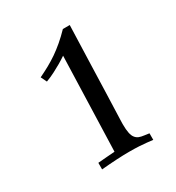

<svg xmlns="http://www.w3.org/2000/svg" viewBox="-100 -823 443 484"><g transform="rotate(-30 121.5 -581.0)"><path d="M118.2 -700.2Q108.9 -693.8 98.1 -687.5Q88.9 -682.1 76.7 -675.8Q64.5 -669.4 50.3 -664.1L42 -681.2Q57.1 -688.5 70.8 -696Q84.5 -703.6 97.7 -712.6Q110.8 -721.7 124 -732.9Q137.2 -744.1 151.4 -758.8H171.4Q168.9 -689.5 167.5 -641.8Q166 -594.2 165 -563Q164.1 -531.7 163.3 -514.2Q162.6 -496.6 162.4 -488.3Q162.1 -480 162.1 -477.8Q162.1 -475.6 162.1 -474.6Q162.1 -459.5 164.1 -450Q166 -440.4 170.2 -435.1Q174.3 -429.7 180.4 -427.2Q186.5 -424.8 195.3 -423.8L209 -421.9V-402.8Q201.2 -403.8 191.4 -404.8Q182.6 -405.8 170.2 -406.5Q157.7 -407.2 141.1 -407.2Q108.4 -407.2 60.1 -402.8V-421.9Q76.7 -423.3 86.9 -424.1Q97.2 -424.8 109.4 -425.8Z"/></g></svg>

Font: Simonetta
Style: Italic
Weight: 400
Italic angle: -2°
Designer: Gayaneh Bagdasaryan
Foundry: BrownFox
Version: Version 1.001